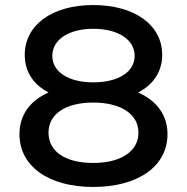

<svg xmlns="http://www.w3.org/2000/svg" viewBox="-20 -731 740 760"><path d="M527 -365C588 -397 622 -448 622 -514C622 -632 513 -711 349 -711C186 -711 78 -632 78 -514C78 -448 111 -397 172 -365C98 -332 57 -275 57 -200C57 -73 172 9 349 9C527 9 643 -73 643 -200C643 -275 601 -332 527 -365ZM349 -617C448 -617 513 -574 513 -510C513 -446 448 -405 349 -405C252 -405 187 -446 187 -510C187 -574 252 -617 349 -617ZM349 -86C239 -86 172 -131 172 -206C172 -280 240 -325 349 -325C459 -325 528 -279 528 -206C528 -132 459 -86 349 -86Z"/></svg>

Font: FIGSv2-sans-serif SemiBold
Style: Regular
Weight: 600
Designer: Matt McInerney, Pablo Impallari, Rodrigo Fuenzalida,Mirko Velimirovic
Foundry: Matt McInerney, Pablo Impallari, Rodrigo Fuenzalida
Version: Version 4.021;hotconv 1.0.109;makeotfexe 2.5.65596